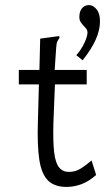

<svg xmlns="http://www.w3.org/2000/svg" viewBox="-20 -726 440 755"><path d="M241 9Q194 9 168.5 -16.5Q143 -42 134.5 -98.5Q126 -155 129 -248L133 -394H54V-451H135L138 -574L203 -583L213 -584L214 -577Q209 -570 205.5 -563Q202 -556 201 -539L195 -451H321V-394H196L190 -243Q188 -169 193 -127Q198 -85 212.5 -67.5Q227 -50 251 -50Q277 -50 298 -63.5Q319 -77 340 -95L358 -38Q330 -13 301 -2Q272 9 241 9ZM305 -489 280 -509Q299 -530 311.5 -556.5Q324 -583 324 -598Q324 -609 316 -617Q308 -625 300 -635Q292 -645 292 -659Q292 -681 302.5 -693.5Q313 -706 330 -706Q347 -706 360.5 -688.5Q374 -671 373 -640Q373 -574 305 -489Z"/></svg>

Font: Inconsolata Condensed
Style: Regular
Weight: 400
Width: 3
Monospace: yes
Designer: Raph Levien, Cyreal, Brenton Simpson
Foundry: Raph Levien, Cyreal, Google
Version: Version 3.000; ttfautohint (v1.8.2.53-6de2)